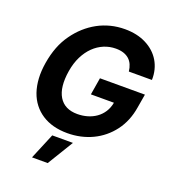

<svg xmlns="http://www.w3.org/2000/svg" viewBox="-168 -864 1097 1221"><g transform="rotate(20 380.5 -253.0)"><path d="M65.3 -362.9Q75.3 -423.3 94.5 -473Q113.6 -522.7 143.8 -564.6Q172.6 -605.1 208.1 -637.1Q243.6 -669 284.6 -691.4Q325.6 -713.8 371.6 -725.5Q417.6 -737.2 467.7 -737.2Q550.1 -737.2 611.5 -706Q642.4 -690.3 666.4 -668.5Q690.3 -646.7 706.5 -619.5Q722.7 -592.3 730.8 -560.4Q739 -528.4 737.9 -492.2H581.7Q578.8 -517.8 570 -538Q561.1 -558.2 545.5 -572.3Q529.8 -586.3 507.5 -593.8Q485.1 -601.2 455.3 -601.2Q413.7 -601.2 375.5 -585.4Q337.4 -569.6 306.3 -539.4Q275.2 -509.2 253.2 -465.2Q231.2 -421.2 221.9 -364.3Q203.5 -250.4 241.1 -188.2Q278.8 -126.1 365.4 -126.1Q400.9 -126.1 433.2 -135.5Q465.6 -144.9 491.7 -163.4Q517.8 -181.8 535.7 -209.3Q553.6 -236.9 560.4 -273.4H404.5L423.7 -389.2H728L712.4 -297.6Q697.1 -201.7 645.2 -132.8Q619.3 -98.4 586.6 -71.7Q554 -45.1 516 -27Q478 -8.9 435.4 0.5Q392.8 9.9 346.9 9.9Q245 9.9 175.1 -35.5Q140.6 -57.9 115.4 -90.4Q90.2 -122.9 76 -164.2Q61.8 -205.6 58.8 -255.5Q55.8 -305.4 65.3 -362.9ZM189.6 231.2 262.8 55.8H402.7L295.8 231.2Z"/></g></svg>

Font: Inter P
Style: Bold Italic
Weight: 700
Italic angle: 9.39999°
Designer: Rasmus Andersson
Foundry: rsms
Version: Version 3.018;git-588b23468